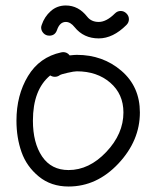

<svg xmlns="http://www.w3.org/2000/svg" viewBox="-20 -680 570 700"><path d="M260 -480Q355 -480 422.5 -422Q490 -364 490 -270Q490 -167 411.5 -83.5Q333 0 230 0Q166 0 121.5 -36.5Q77 -73 58.5 -125.5Q40 -178 40 -240Q40 -333 82 -402.5Q124 -472 203 -489Q204 -489 206.5 -489.5Q209 -490 210 -490Q225 -490 234 -478Q252 -480 260 -480ZM100 -240Q100 -159 133.5 -109.5Q167 -60 230 -60Q305 -60 367.5 -126Q430 -192 430 -270Q430 -337 382 -378.5Q334 -420 260 -420Q250 -420 226 -414.5Q202 -409 198 -406Q190 -400 180 -400Q171 -400 163 -405Q100 -353 100 -240ZM160 -550Q147 -550 138.5 -559Q130 -568 130 -580Q130 -583 132 -589Q142 -619 165 -639.5Q188 -660 220 -660Q266 -660 298 -619Q313 -600 340 -600Q368 -600 399 -631Q408 -640 420 -640Q432 -640 441 -631Q450 -622 450 -610Q450 -598 441 -589Q392 -540 340 -540Q285 -540 252 -581Q237 -600 220 -600Q198 -600 188 -571Q181 -550 160 -550Z"/></svg>

Font: Pecita
Style: Book
Weight: 400
Width: 7
Version: Version 4.3